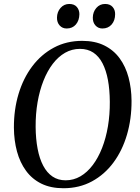

<svg xmlns="http://www.w3.org/2000/svg" viewBox="-20 -964 724 994"><path d="M308.5 10.5Q242.5 10.5 194.2 -13.2Q146 -37 114.8 -79.8Q83.5 -122.5 68 -179.5Q52.5 -236.5 52 -302.5Q51.5 -396 76 -477.5Q100.5 -559 147 -620.8Q193.5 -682.5 259 -717.5Q324.5 -752.5 405.5 -752.5Q472 -752.5 520.2 -728.5Q568.5 -704.5 599.5 -662Q630.5 -619.5 645.5 -563.2Q660.5 -507 661 -442.5Q661.5 -349.5 637.5 -267.2Q613.5 -185 567.5 -122.8Q521.5 -60.5 456 -25Q390.5 10.5 308.5 10.5ZM319.5 -30.5Q361 -30.5 396.5 -51.2Q432 -72 460.2 -109.5Q488.5 -147 508.5 -198Q528.5 -249 538.8 -310Q549 -371 548.5 -437.5Q548 -500 538.8 -550Q529.5 -600 510.8 -636.2Q492 -672.5 463 -691.8Q434 -711 394 -711Q352.5 -711 317 -690.8Q281.5 -670.5 253.2 -633.5Q225 -596.5 205 -546Q185 -495.5 174.5 -434.8Q164 -374 164.5 -306.5Q165 -244.5 174.8 -193.5Q184.5 -142.5 203.8 -106Q223 -69.5 252 -50Q281 -30.5 319.5 -30.5ZM325 -816.5Q303 -816.5 288.8 -832.2Q274.5 -848 275 -873Q275.5 -902.5 293.5 -923Q311.5 -943.5 338.5 -943.5Q364.5 -943.5 377.8 -928Q391 -912.5 391 -890.5Q390.5 -858 372.8 -837.2Q355 -816.5 325 -816.5ZM510 -816.5Q488.5 -816.5 474.2 -832.2Q460 -848 460.5 -873Q461 -902.5 478.8 -923Q496.5 -943.5 524 -943.5Q549.5 -943.5 563 -928Q576.5 -912.5 576 -890.5Q576 -858 558 -837.2Q540 -816.5 510 -816.5Z"/></svg>

Font: Merriweather 72pt
Style: Italic
Weight: 400
Italic angle: -7.8°
Version: Version 2.101